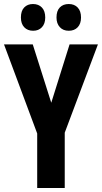

<svg xmlns="http://www.w3.org/2000/svg" viewBox="-20 -935 507 955"><path d="M235 -424 326 -714H467L302 -275V0H165V-271L0 -714H143ZM84 -848Q84 -881 100.5 -898Q117 -915 144 -915Q172 -915 188.5 -897.5Q205 -880 205 -848Q205 -817 188.5 -799.5Q172 -782 145 -782Q117 -782 100.5 -799.5Q84 -817 84 -848ZM261 -848Q261 -881 277.5 -898Q294 -915 322 -915Q350 -915 366.5 -897.5Q383 -880 383 -848Q383 -817 366.5 -799.5Q350 -782 322 -782Q294 -782 277.5 -800Q261 -818 261 -848Z"/></svg>

Font: Noto Sans Display ExtraCondensed
Style: Bold
Weight: 700
Width: 2
Designer: Monotype Design Team
Foundry: Monotype Imaging Inc.
Version: Version 2.003